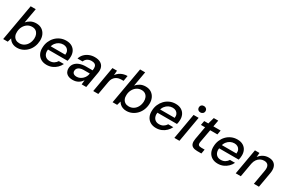

<svg xmlns="http://www.w3.org/2000/svg" viewBox="135 -1997 4906 3281"><g transform="rotate(30 2588.0 -356.5)"><path d="M298 12Q257 12 224.5 -1Q192 -14 170.5 -34.5Q149 -55 137 -78L114 0H24L151 -720H251L200 -430Q230 -466 276 -491Q322 -516 383 -516Q449 -516 494.5 -486Q540 -456 563.5 -404.5Q587 -353 584 -287Q581 -224 558.5 -169.5Q536 -115 497 -74.5Q458 -34 407.5 -11Q357 12 298 12ZM297 -75Q348 -75 388.5 -100.5Q429 -126 453.5 -171.5Q478 -217 481 -275Q483 -320 468 -355Q453 -390 423.5 -409.5Q394 -429 352 -429Q300 -429 259.5 -402.5Q219 -376 194 -330Q169 -284 167 -226Q164 -181 179.5 -146.5Q195 -112 225 -93.5Q255 -75 297 -75Z M883 12Q818 12 770.5 -16Q723 -44 698.5 -95Q674 -146 678 -214Q680 -278 703.5 -332.5Q727 -387 766.5 -428Q806 -469 859 -492.5Q912 -516 975 -516Q1043 -516 1089 -488Q1135 -460 1156.5 -413Q1178 -366 1175 -308Q1175 -290 1171.5 -268Q1168 -246 1163 -228H752L764 -299H1077Q1082 -342 1068.5 -371.5Q1055 -401 1027.5 -417Q1000 -433 962 -433Q921 -433 884 -414.5Q847 -396 820 -360.5Q793 -325 783 -271L778 -243Q769 -192 781 -153Q793 -114 823 -92.5Q853 -71 897 -71Q945 -71 980 -92.5Q1015 -114 1036 -149H1136Q1114 -103 1077 -66.5Q1040 -30 991 -9Q942 12 883 12Z M1399 12Q1342 12 1306 -7Q1270 -26 1254 -58Q1238 -90 1240 -128Q1242 -181 1273 -220Q1304 -259 1358.5 -280Q1413 -301 1485 -301H1615Q1623 -345 1615.5 -374.5Q1608 -404 1585 -418Q1562 -432 1523 -432Q1478 -432 1442 -410.5Q1406 -389 1391 -347H1290Q1306 -400 1342.5 -437.5Q1379 -475 1429.5 -495.5Q1480 -516 1537 -516Q1606 -516 1650 -491Q1694 -466 1711 -420.5Q1728 -375 1717 -312L1663 0H1573L1581 -85Q1567 -65 1549 -47Q1531 -29 1508 -15.5Q1485 -2 1458 5Q1431 12 1399 12ZM1431 -69Q1463 -69 1492.5 -82Q1522 -95 1545 -117.5Q1568 -140 1582.5 -168Q1597 -196 1600 -227L1601 -230H1482Q1441 -230 1410.5 -219Q1380 -208 1364 -187.5Q1348 -167 1347 -139Q1346 -106 1368 -87.5Q1390 -69 1431 -69Z M1801 0 1889 -504H1979L1972 -413Q1995 -446 2026 -468.5Q2057 -491 2096.5 -503.5Q2136 -516 2181 -516L2163 -410H2128Q2095 -410 2066 -403Q2037 -396 2013 -378.5Q1989 -361 1971.5 -333Q1954 -305 1947 -262L1901 0Z M2457 12Q2416 12 2383.5 -1Q2351 -14 2329.5 -34.5Q2308 -55 2296 -78L2273 0H2183L2310 -720H2410L2359 -430Q2389 -466 2435 -491Q2481 -516 2542 -516Q2608 -516 2653.5 -486Q2699 -456 2722.5 -404.5Q2746 -353 2743 -287Q2740 -224 2717.5 -169.5Q2695 -115 2656 -74.5Q2617 -34 2566.5 -11Q2516 12 2457 12ZM2456 -75Q2507 -75 2547.5 -100.5Q2588 -126 2612.5 -171.5Q2637 -217 2640 -275Q2642 -320 2627 -355Q2612 -390 2582.5 -409.5Q2553 -429 2511 -429Q2459 -429 2418.5 -402.5Q2378 -376 2353 -330Q2328 -284 2326 -226Q2323 -181 2338.5 -146.5Q2354 -112 2384 -93.5Q2414 -75 2456 -75Z M3042 12Q2977 12 2929.5 -16Q2882 -44 2857.5 -95Q2833 -146 2837 -214Q2839 -278 2862.5 -332.5Q2886 -387 2925.5 -428Q2965 -469 3018 -492.5Q3071 -516 3134 -516Q3202 -516 3248 -488Q3294 -460 3315.5 -413Q3337 -366 3334 -308Q3334 -290 3330.5 -268Q3327 -246 3322 -228H2911L2923 -299H3236Q3241 -342 3227.5 -371.5Q3214 -401 3186.5 -417Q3159 -433 3121 -433Q3080 -433 3043 -414.5Q3006 -396 2979 -360.5Q2952 -325 2942 -271L2937 -243Q2928 -192 2940 -153Q2952 -114 2982 -92.5Q3012 -71 3056 -71Q3104 -71 3139 -92.5Q3174 -114 3195 -149H3295Q3273 -103 3236 -66.5Q3199 -30 3150 -9Q3101 12 3042 12Z M3402 0 3490 -504H3590L3502 0ZM3569 -598Q3540 -598 3521.5 -616Q3503 -634 3503 -662Q3503 -689 3521.5 -707Q3540 -725 3569 -725Q3597 -725 3616 -707.5Q3635 -690 3635 -662Q3635 -634 3615.5 -616Q3596 -598 3569 -598Z M3852 0Q3799 0 3766 -17Q3733 -34 3722 -69.5Q3711 -105 3720 -161L3766 -419H3684L3700 -504H3781L3816 -630H3904L3881 -504H4024L4009 -419H3867L3820 -161Q3813 -117 3829 -101Q3845 -85 3885 -85H3950L3935 0Z M4260 12Q4195 12 4147.5 -16Q4100 -44 4075.5 -95Q4051 -146 4055 -214Q4057 -278 4080.5 -332.5Q4104 -387 4143.5 -428Q4183 -469 4236 -492.5Q4289 -516 4352 -516Q4420 -516 4466 -488Q4512 -460 4533.5 -413Q4555 -366 4552 -308Q4552 -290 4548.5 -268Q4545 -246 4540 -228H4129L4141 -299H4454Q4459 -342 4445.5 -371.5Q4432 -401 4404.5 -417Q4377 -433 4339 -433Q4298 -433 4261 -414.5Q4224 -396 4197 -360.5Q4170 -325 4160 -271L4155 -243Q4146 -192 4158 -153Q4170 -114 4200 -92.5Q4230 -71 4274 -71Q4322 -71 4357 -92.5Q4392 -114 4413 -149H4513Q4491 -103 4454 -66.5Q4417 -30 4368 -9Q4319 12 4260 12Z M4613 0 4701 -504H4790L4783 -419Q4814 -464 4862.5 -490Q4911 -516 4968 -516Q5031 -516 5069.5 -489Q5108 -462 5121.5 -413.5Q5135 -365 5123 -298L5071 0H4971L5021 -288Q5033 -356 5010 -393Q4987 -430 4927 -430Q4888 -430 4854 -412Q4820 -394 4795.5 -359.5Q4771 -325 4761 -274L4713 0Z"/></g></svg>

Font: DM Sans Medium
Style: Italic
Weight: 500
Italic angle: -10°
Designer: Colophon Foundry, Jonny Pinhorn
Foundry: Colophon Foundry
Version: Version 4.004;gftools[0.9.30]